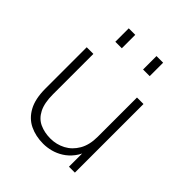

<svg xmlns="http://www.w3.org/2000/svg" viewBox="-193 -808 940 940"><g transform="rotate(45 276.5 -338.0)"><path d="M259 10Q207 10 165.5 -10Q124 -30 100 -74Q76 -118 76 -189V-475H122V-195Q122 -135 140.5 -99Q159 -63 192 -48Q225 -33 266 -33Q308 -33 344 -52Q380 -71 402 -109Q424 -147 424 -203V-475H469V0H428V-126H441Q430 -88 410 -62Q390 -36 364.5 -20Q339 -4 312 3Q285 10 259 10ZM348 -593V-686H394V-593ZM156 -593V-686H201V-593Z"/></g></svg>

Font: SUSE Thin ExtraLight
Style: Regular
Weight: 250
Version: Version 1.000